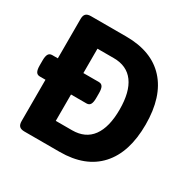

<svg xmlns="http://www.w3.org/2000/svg" viewBox="-156 -854 1007 1009"><g transform="rotate(30 348.0 -350.0)"><path d="M650 -350Q650 -181 567.5 -90.5Q485 0 330 0H116Q95 0 85.5 -9.5Q76 -19 76 -40V-291H42Q26 -291 19 -303Q12 -315 12 -341V-371Q12 -397 19 -409Q26 -421 42 -421H76V-660Q76 -681 85.5 -690.5Q95 -700 116 -700H330Q485 -700 567.5 -609.5Q650 -519 650 -350ZM492 -350Q492 -457 451 -513Q410 -569 330 -569H231V-421H325Q341 -421 348 -409Q355 -397 355 -371V-341Q355 -315 348 -303Q341 -291 325 -291H231V-131H330Q410 -131 451 -187Q492 -243 492 -350Z"/></g></svg>

Font: Asap-Bold
Style: Bold
Weight: 700
Designer: Pablo Cosgaya
Foundry: Omnibus-Type
Version: Version 2.000; ttfautohint (v1.8)